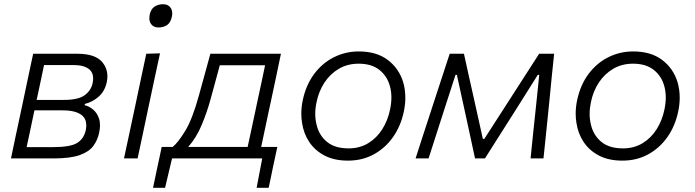

<svg xmlns="http://www.w3.org/2000/svg" viewBox="-20 -750 3290 909"><path d="M32 0Q43.5 -56 54.5 -107.5Q65.5 -158.5 78.5 -219.5L89 -269Q102.5 -334 113.8 -386.8Q125 -439.5 137 -495.5H346.5Q431.5 -495.5 464.5 -455.5Q488.5 -426 488.5 -389Q488.5 -375.5 485.5 -361Q476.5 -319 448 -293.2Q419.5 -267.5 382 -258L380.5 -252Q401 -247.5 420 -232Q439 -216.5 448.5 -189.5Q453.5 -175 453.5 -157Q453.5 -141 449.5 -122Q442 -86.5 421.8 -59Q401.5 -31.5 357.5 -15.8Q313.5 0 234 0ZM188.5 -442Q179.5 -399.5 171.5 -361Q163 -322 153.5 -277H283Q351 -277 381.2 -299.5Q411.5 -322 418.5 -356.5Q421 -368.5 421 -379Q421 -406.5 403 -421.5Q378 -442 328.5 -442ZM106 -53.5H232Q312.5 -53.5 344.8 -73Q377 -92.5 386 -133.5Q388.5 -146 388.5 -156.5Q388.5 -187.5 367.5 -204.5Q339 -227.5 277 -227.5H143L141.5 -220.5Q131.5 -172.5 123.2 -133.5Q115 -94.5 106 -53.5Z M567 0Q579 -55 590 -107Q600.5 -158 614 -219.5L624.5 -269Q638.5 -334.5 649.5 -387.5Q660.5 -440 672.5 -495.5L737.5 -497.5Q725 -441 714 -388.5Q703 -336 688.5 -269L678 -219.5Q665 -158 654.2 -106.8Q643.5 -55.5 631.5 0ZM730 -620Q706.5 -620 695 -636.5Q687 -647.5 687 -664Q687 -671.5 688.5 -680Q694.5 -707.5 711.8 -718.8Q729 -730 752.5 -730Q776 -730 787.5 -713.5Q795.5 -702 795.5 -686Q795.5 -678.5 793.5 -670Q787.5 -642.5 770.8 -631.2Q754 -620 730 -620Z M704.5 139 714.5 92Q719.5 68.5 724.5 44Q730 19.5 735.2 -5.5Q740.5 -30.5 745.5 -54.5H798Q825 -77.5 858 -132.2Q891 -187 921 -295.5Q938.5 -358.5 951 -404.5Q963.5 -450.5 976 -495.5H1310Q1298.5 -439.5 1287.5 -387.5Q1276 -335 1262.5 -270L1251.5 -219.5Q1241.5 -172 1233.2 -133Q1225 -94 1216.5 -54.5H1293Q1283 -6.5 1271.5 45.5Q1266.5 70 1261.8 92.8Q1257 115.5 1252 139H1195L1221.5 0H794.5L761.5 139ZM977.5 -282.5Q959.5 -216.5 934.2 -156.8Q909 -97 871 -54.5H1152.5L1169.5 -133.5Q1178 -172.5 1188 -220L1198.5 -269.5Q1209 -319 1218 -360L1235 -441H1020.5Q1011 -405 1000.8 -368Q990.5 -331 977.5 -282.5Z M1627.5 10.5Q1563 10.5 1517.2 -13.2Q1471.5 -37 1444.5 -77.2Q1417.5 -117.5 1410 -168.5Q1406.5 -190 1406.5 -212Q1406.5 -242.5 1413 -274Q1428.5 -348 1467.5 -400Q1506.5 -452 1561.2 -479.2Q1616 -506.5 1678.5 -506.5Q1762.5 -506.5 1815.5 -466.5Q1868.5 -426.5 1888.5 -362Q1899 -326.5 1899 -287.5Q1899 -256 1892 -222.5Q1877.5 -153 1840.5 -100.8Q1803.5 -48.5 1749.2 -19Q1695 10.5 1627.5 10.5ZM1630 -47.5Q1683 -47.5 1723.5 -72.2Q1764 -97 1790 -138.5Q1816 -180 1826.5 -230.5Q1833 -261 1833 -288.5Q1833 -316 1826.5 -340.5Q1813.5 -389.5 1776.2 -419Q1739 -448.5 1678 -448.5Q1625.5 -448.5 1584.5 -424.5Q1543.5 -400.5 1516.2 -359.2Q1489 -318 1478.5 -265.5Q1472.5 -237.5 1472.5 -211Q1472.5 -184 1479 -158.5Q1491 -108.5 1528.5 -78Q1566 -47.5 1630 -47.5Z M1947.5 0Q1965 -54.5 1982 -106.8Q1999 -159 2016 -211L2038 -278.5Q2055.5 -332.5 2073.5 -387Q2091.5 -441.5 2109 -495.5H2176.5Q2187.5 -444.5 2199 -393.2Q2210.5 -342 2222 -291L2266 -92.5H2273L2400.5 -290.5Q2434 -342.5 2467 -393.8Q2500 -445 2532.5 -495.5H2603.5Q2598 -443 2592.2 -386.5Q2586.5 -330 2581.5 -277.5L2574.5 -208Q2569 -157 2564 -105L2553 0H2492Q2498 -59.5 2504.2 -120.5Q2510.5 -181.5 2517 -240.5L2533 -395.5H2526L2422.5 -231Q2385.5 -173.5 2349.5 -116Q2313 -58 2276 0H2229L2204 -116Q2191 -174 2179 -231L2143 -395.5H2136.5L2087 -242.5Q2067.5 -182 2048 -121.2Q2028.5 -60.5 2009 0Z M2926.5 10.5Q2862 10.5 2816.2 -13.2Q2770.5 -37 2743.5 -77.2Q2716.5 -117.5 2709 -168.5Q2705.5 -190 2705.5 -212Q2705.5 -242.5 2712 -274Q2727.5 -348 2766.5 -400Q2805.5 -452 2860.2 -479.2Q2915 -506.5 2977.5 -506.5Q3061.5 -506.5 3114.5 -466.5Q3167.5 -426.5 3187.5 -362Q3198 -326.5 3198 -287.5Q3198 -256 3191 -222.5Q3176.5 -153 3139.5 -100.8Q3102.5 -48.5 3048.2 -19Q2994 10.5 2926.5 10.5ZM2929 -47.5Q2982 -47.5 3022.5 -72.2Q3063 -97 3089 -138.5Q3115 -180 3125.5 -230.5Q3132 -261 3132 -288.5Q3132 -316 3125.5 -340.5Q3112.5 -389.5 3075.2 -419Q3038 -448.5 2977 -448.5Q2924.5 -448.5 2883.5 -424.5Q2842.5 -400.5 2815.2 -359.2Q2788 -318 2777.5 -265.5Q2771.5 -237.5 2771.5 -211Q2771.5 -184 2778 -158.5Q2790 -108.5 2827.5 -78Q2865 -47.5 2929 -47.5Z"/></svg>

Font: Heraclito Light
Style: Italic
Weight: 300
Italic angle: -12°
Designer: Kostas Bartsokas (font) & Cristiano Sobral (main changes)
Foundry: Kostas Bartsokas (font) & Cristiano Sobral (main changes)
Version: Version 1.00;July 8, 2020;FontCreator 13.0.0.2655 64-bit